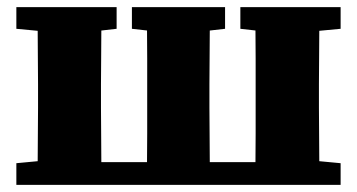

<svg xmlns="http://www.w3.org/2000/svg" viewBox="-20 -520 1004 540"><path d="M85 0Q86 -30 86 -67.5Q86 -105 86.5 -144Q87 -183 87 -217V-283Q87 -317 86.5 -356Q86 -395 86 -433Q86 -471 85 -500H266Q265 -471 265 -433Q265 -395 264.5 -356Q264 -317 264 -283V-217Q264 -183 264.5 -144Q265 -105 265 -67.5Q265 -30 266 0ZM393 0Q393 -30 393.5 -67.5Q394 -105 394 -144Q394 -183 394 -217V-283Q394 -317 394 -356Q394 -395 393.5 -433Q393 -471 393 -500H571Q570 -471 570 -433Q570 -395 569.5 -356Q569 -317 569 -283V-217Q569 -183 569.5 -144Q570 -105 570 -67.5Q570 -30 571 0ZM698 0Q698 -30 698.5 -67.5Q699 -105 699 -144Q699 -183 699 -217V-283Q699 -317 699 -356Q699 -395 698.5 -433Q698 -471 698 -500H879Q878 -471 878 -433Q878 -395 877.5 -356Q877 -317 877 -283V-217Q877 -183 877.5 -144Q878 -105 878 -67.5Q878 -30 879 0ZM26 -439V-500H308V-439L220 -429H132ZM351 -439V-500H613V-439L525 -429H440ZM656 -439V-500H938V-439L832 -429H745ZM26 0V-61L132 -71H161V0ZM803 0V-71H832L938 -61V0ZM216 0V-64H748V0Z"/></svg>

Font: Source Serif 4 ExtraBold
Style: Regular
Weight: 800
Designer: Frank Grießhammer
Foundry: Adobe Systems Incorporated
Version: Version 4.004;hotconv 1.0.116;makeotfexe 2.5.65601